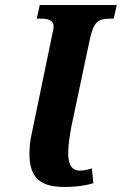

<svg xmlns="http://www.w3.org/2000/svg" viewBox="-20 -734 484 763"><path d="M236 9C266 9 307 7 351 -6L345 -65C330 -60 314 -56 297 -56C262 -56 251 -85 251 -126C251 -157 257 -194 264 -233L336 -573C352 -649 369 -660 422 -660H432L444 -714H138L126 -660H137C169 -660 193 -656 193 -628C193 -620 190 -607 186 -589L104 -193C100 -173 97 -147 97 -124C97 -30 137 9 236 9Z"/></svg>

Font: Noto Serif Condensed Extra
Style: Italic
Weight: 800
Width: 3
Italic angle: -12°
Designer: Monotype Design Team
Foundry: Monotype Imaging Inc.
Version: Version 1.901